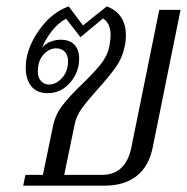

<svg xmlns="http://www.w3.org/2000/svg" viewBox="-20 -584 588 604"><path d="M60 -34H115L146 -184Q153 -222 176.5 -252.5Q200 -283 241 -322Q279 -359 298.5 -384Q318 -409 324 -438Q328 -462 328 -473Q328 -511 304 -526L233 -467L188 -525Q164 -513 142.5 -485.5Q121 -458 113 -434Q123 -447 139 -453Q155 -459 170 -459Q200 -459 214.5 -443Q229 -427 229 -399Q229 -357 200.5 -324Q172 -291 130 -291Q96 -291 78.5 -312.5Q61 -334 61 -371Q61 -391 65 -408Q76 -455 111.5 -500.5Q147 -546 196 -564L241 -504L316 -564Q376 -541 376 -473Q376 -454 372 -437Q365 -402 344.5 -373Q324 -344 287 -303Q254 -266 237 -242.5Q220 -219 215 -193L182 -34H301Q375 -34 393 -119L481 -553H548L461 -123Q449 -61 410 -30.5Q371 0 310 0H53ZM194 -392Q194 -411 183.5 -421.5Q173 -432 157 -432Q135 -432 117 -412.5Q99 -393 99 -359Q99 -340 109 -329Q119 -318 134 -318Q156 -318 175 -338.5Q194 -359 194 -392Z"/></svg>

Font: Trirong Light
Style: Italic
Weight: 300
Italic angle: -12°
Designer: Katatrad Team
Foundry: CadsonDemak
Version: Version 1.001